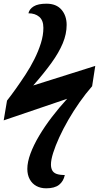

<svg xmlns="http://www.w3.org/2000/svg" viewBox="-41 -780 536 1040"><path d="M209 240Q179 240 156 227.5Q133 215 120 191Q107 167 107 135Q107 98 124 52Q141 6 171 -44.5Q201 -95 240 -146Q279 -197 323 -245L-21 -128L-3 -235Q19 -263 45 -299.5Q71 -336 97.5 -376.5Q124 -417 145.5 -460Q167 -503 180.5 -546Q194 -589 194 -629Q194 -670 171.5 -689Q149 -708 113 -708Q118 -731 141.5 -745.5Q165 -760 211 -760Q264 -760 292 -727.5Q320 -695 320 -645Q320 -596 299 -545.5Q278 -495 237.5 -439Q197 -383 139 -317L475 -423L458 -313Q423 -273 390 -226Q357 -179 329 -130.5Q301 -82 280 -36Q259 10 247 48Q235 86 235 111Q235 130 242 143Q249 156 265.5 162Q282 168 310 168Q303 202 279 221Q255 240 209 240Z"/></svg>

Font: Noto Serif
Style: Italic
Weight: 400
Italic angle: -12°
Designer: Monotype Design Team
Foundry: Monotype Imaging Inc.
Version: Version 2.013